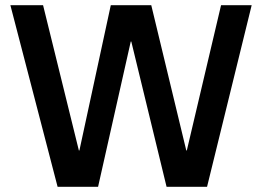

<svg xmlns="http://www.w3.org/2000/svg" viewBox="-20 -720 1010 740"><path d="M20 -700H146L284 -140H286L407 -700H563L698 -140H700L832 -700H950L778 0H622L486 -560H484L358 0H202Z"/></svg>

Font: PT Root UI Bold
Style: Regular
Weight: 700
Designer: Vitaly Kuzmin
Foundry: ParaType Ltd.
Version: Version 2.000G